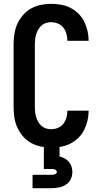

<svg xmlns="http://www.w3.org/2000/svg" viewBox="-20 -763 540 1003"><path d="M247 8Q220 8 193 2.5Q166 -3 142 -16.5Q118 -30 99.5 -51.5Q81 -73 70 -98Q59 -123 55 -150.5Q51 -178 51 -205V-530Q51 -557 55 -584.5Q59 -612 70 -637Q81 -662 99.5 -683.5Q118 -705 142 -718.5Q166 -732 193 -737.5Q220 -743 247 -743Q273 -743 298.5 -738.5Q324 -734 347 -722.5Q370 -711 389 -692.5Q408 -674 419.5 -651Q431 -628 437 -602.5Q443 -577 443 -551Q443 -551 443 -551Q443 -551 443 -550H332Q332 -551 332 -551Q332 -551 332 -551Q332 -569 327 -586.5Q322 -604 311 -618.5Q300 -633 282.5 -640Q265 -647 247 -647Q234 -647 220.5 -643Q207 -639 197 -630Q187 -621 180 -609Q173 -597 169 -584Q165 -571 163.5 -557.5Q162 -544 162 -530V-205Q162 -191 163.5 -177.5Q165 -164 169 -151Q173 -138 180 -126Q187 -114 197 -105Q207 -96 220.5 -92Q234 -88 247 -88Q265 -88 282.5 -95Q300 -102 311 -116.5Q322 -131 327 -148.5Q332 -166 332 -184Q332 -184 332 -184Q332 -184 332 -185H443Q443 -184 443 -184Q443 -184 443 -184Q443 -158 437 -132.5Q431 -107 419.5 -84Q408 -61 389 -42.5Q370 -24 347 -12.5Q324 -1 298.5 3.5Q273 8 247 8ZM150 220V150H250Q254 150 258.5 149.5Q263 149 267 147.5Q271 146 274 142.5Q277 139 277 135Q277 131 274 127.5Q271 124 267 122.5Q263 121 258.5 120.5Q254 120 250 120H209V0H291V54Q305 58 317.5 64.5Q330 71 339.5 82Q349 93 353.5 107Q358 121 358 135Q358 155 349.5 173Q341 191 324.5 201.5Q308 212 288.5 216Q269 220 250 220Z"/></svg>

Font: Zed Mono
Style: Bold
Weight: 700
Monospace: yes
Designer: Belleve Invis
Foundry: Belleve Invis
Version: Version 1.0.0; ttfautohint (v1.8.4)